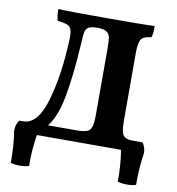

<svg xmlns="http://www.w3.org/2000/svg" viewBox="-92 -762 942 1020"><g transform="rotate(10 379.5 -251.5)"><path d="M709 169Q691 176 661 176Q632 176 610 169Q612 86 598 0H144Q130 86 132 169Q111 176 81 176Q53 176 33 169Q34 74 21 -2Q21 -37 39 -59H59Q138 -59 178 -196.5Q218 -334 226 -516Q227 -526 227 -544Q227 -573 220.5 -587Q214 -601 197.5 -607Q181 -613 147 -617Q140 -645 140 -679Q187 -676 401 -676Q603 -676 660 -679Q660 -662 659 -646Q658 -630 653 -617Q625 -614 611 -606Q597 -598 591.5 -578Q586 -558 586 -517V-159Q586 -116 591.5 -95Q597 -74 611 -66.5Q625 -59 653 -59H703Q721 -37 721 -2Q708 74 709 169ZM434 -517Q434 -558 430.5 -577Q427 -596 414 -605Q399 -617 363 -617Q322 -617 309 -604Q300 -597 297 -582Q294 -567 293 -547Q292 -527 291 -517Q281 -347 259.5 -231.5Q238 -116 193 -61H343Q384 -61 402.5 -68Q421 -75 427.5 -95.5Q434 -116 434 -161Z"/></g></svg>

Font: Vollkorn SC
Style: Bold
Weight: 700
Designer: Friedrich Althausen
Foundry: Friedrich Althausen
Version: Version 4.015